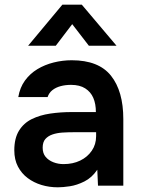

<svg xmlns="http://www.w3.org/2000/svg" viewBox="-20 -792 603 819"><path d="M227 7Q190 7 157 -3Q124 -13 98 -32.5Q72 -52 56.5 -81.5Q41 -111 41 -151Q41 -202 61 -234.5Q81 -267 115.5 -284Q150 -301 194 -307.5Q238 -314 286 -314H389Q389 -349 378 -374.5Q367 -400 343.5 -415Q320 -430 283 -430Q259 -430 238.5 -424.5Q218 -419 203.5 -407.5Q189 -396 183 -378H58Q65 -419 86.5 -448.5Q108 -478 139.5 -497Q171 -516 209 -525.5Q247 -535 286 -535Q401 -535 453.5 -469Q506 -403 506 -284V0H398L395 -68Q372 -34 340 -18Q308 -2 278 2.5Q248 7 227 7ZM251 -92Q291 -92 322 -107Q353 -122 371.5 -149Q390 -176 390 -211V-228H294Q270 -228 246.5 -226.5Q223 -225 204 -218.5Q185 -212 173.5 -199Q162 -186 162 -162Q162 -138 174.5 -123Q187 -108 207.5 -100Q228 -92 251 -92ZM100 -597 246 -772H329L477 -597H359L288 -689L218 -597Z"/></svg>

Font: Onest SemiBold
Style: Regular
Weight: 600
Designer: Dmitri Voloshin, Andrey Kudryavtsev
Foundry: Dmitri Voloshin, Andrey Kudryavtsev
Version: Version 1.000;gftools[0.9.33]